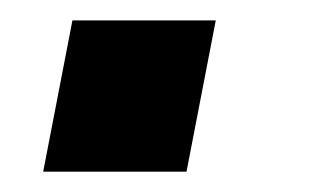

<svg xmlns="http://www.w3.org/2000/svg" viewBox="-20 -169 318 189"><path d="M22.5 0 51.3 -148.9H192.4L163.6 0Z"/></svg>

Font: Liberation Sans
Style: Bold Italic
Weight: 700
Italic angle: -12°
Designer: Steve Matteson
Foundry: Ascender Corporation
Version: Version 2.1.5